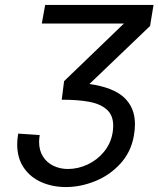

<svg xmlns="http://www.w3.org/2000/svg" viewBox="-20 -745 640 776"><path d="M138 -171.5Q138 -137 153.8 -112.2Q169.5 -87.5 196.2 -74.8Q223 -62 254.5 -62Q295 -62 333.8 -80Q372.5 -98 400 -131.2Q427.5 -164.5 435 -208Q437.5 -221 437.5 -237Q437.5 -279 411.8 -302Q386 -325 341 -333.5Q296 -342 229.5 -342L239 -417L481 -650H149L162.5 -725H600.5L586.5 -640L341.5 -405.5Q438.5 -391.5 482 -350.5Q525.5 -309.5 525.5 -243Q525.5 -221 521 -196Q509.5 -130.5 466.5 -83.5Q423.5 -36.5 364.5 -12.8Q305.5 11 246.5 11Q192.5 11 147.8 -8.5Q103 -28 76.2 -67Q49.5 -106 49.5 -162Q49.5 -181 53.5 -205L140.5 -199Q138 -183 138 -171.5Z"/></svg>

Font: JuliaMono
Style: Italic
Weight: 400
Italic angle: -9°
Monospace: yes
Designer: cormullion
Foundry: corm
Version: Version 0.057; ttfautohint (v1.8.4)